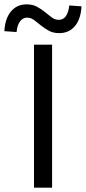

<svg xmlns="http://www.w3.org/2000/svg" viewBox="-66 -861 394 881"><path d="M90 0V-656H173V0ZM206 -709Q178 -709 158 -720Q138 -731 121.5 -744.5Q105 -758 90.5 -769Q76 -780 58 -780Q39 -780 26 -763Q13 -746 10 -714L-46 -718Q-43 -775 -16 -808Q11 -841 56 -841Q84 -841 104 -830Q124 -819 140.5 -805.5Q157 -792 171.5 -781Q186 -770 204 -770Q244 -770 252 -836L308 -832Q305 -774 278 -741.5Q251 -709 206 -709Z"/></svg>

Font: CV Source Sans
Style: Regular
Weight: 400
Designer: Paul D. Hunt
Foundry: Adobe Systems Incorporated
Version: Version 3.001